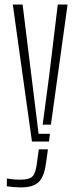

<svg xmlns="http://www.w3.org/2000/svg" viewBox="-20 -620 339 841"><path d="M120 0 36 -600H79L116 -301L149 -34H199L194.5 0ZM71 201Q60 201 41.8 199.5Q23.5 198 10 196V162Q22 164 37 165.5Q52 167 69 167Q109 167 122.5 152.5Q136 138 141 99L150 34H190L181 98Q176 134.5 164.2 157.2Q152.5 180 130.2 190.5Q108 201 71 201ZM167 -74 197 -301 233 -600H276L203 -74Z"/></svg>

Font: Big Shoulders Stencil Text Thin Thin
Style: Regular
Weight: 250
Version: Version 2.001